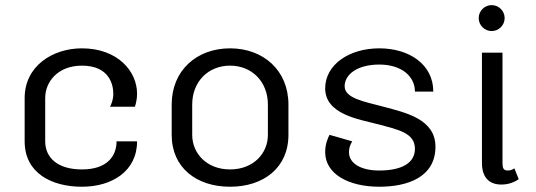

<svg xmlns="http://www.w3.org/2000/svg" viewBox="-20 -703 2065 740"><path d="M295.8 -516.7C182.5 -516.7 75 -448.3 75 -325V-158.3C75 -35 180 16.7 295.8 16.7C411.7 16.7 508.3 -43.3 508.3 -158.3H429.2C429.2 -100.8 392.5 -50 295.8 -50C199.2 -50 154.2 -97.5 154.2 -158.3V-325C154.2 -388.3 203.3 -450 295.8 -450C400.8 -450 416.7 -377.5 416.7 -341.7C416.7 -318.3 409.2 -301.7 404.2 -291.7H500C504.2 -305 508.3 -321.7 508.3 -341.7C508.3 -429.2 432.5 -516.7 295.8 -516.7Z M866.7 -516.7C738.3 -516.7 641.7 -431.7 641.7 -300V-183.3C641.7 -55.8 738.3 16.7 866.7 16.7C995 16.7 1091.7 -55.8 1091.7 -183.3V-300C1091.7 -431.7 995 -516.7 866.7 -516.7ZM866.7 -450C950.8 -450 1012.5 -388.3 1012.5 -300V-183.3C1012.5 -111.7 956.7 -50 866.7 -50C776.7 -50 720.8 -111.7 720.8 -183.3V-300C720.8 -388.3 782.5 -450 866.7 -450Z M1441.7 -516.7C1325 -516.7 1233.3 -453.3 1233.3 -362.5C1233.3 -262.5 1363.3 -243.3 1433.3 -225C1514.2 -203.3 1579.2 -191.7 1579.2 -129.2C1579.2 -73.3 1525.8 -45.8 1441.7 -45.8C1373.3 -45.8 1325 -71.7 1325 -116.7C1325 -131.7 1329.2 -144.2 1337.5 -158.3L1250 -183.3C1244.2 -171.7 1233.3 -149.2 1233.3 -116.7C1233.3 -32.5 1323.3 16.7 1441.7 16.7C1550.8 16.7 1658.3 -20 1658.3 -137.5C1658.3 -243.3 1545.8 -268.3 1458.3 -291.7C1382.5 -311.7 1308.3 -324.2 1308.3 -370.8C1308.3 -415 1355.8 -454.2 1441.7 -454.2C1527.5 -454.2 1579.2 -409.2 1579.2 -350H1650C1650 -454.2 1558.3 -516.7 1441.7 -516.7Z M1979.2 -12.5 1962.5 -54.2C1957.5 -50.8 1950 -45.8 1937.5 -45.8C1920.8 -45.8 1916.7 -54.2 1916.7 -75V-500H1837.5V-75C1837.5 -23.3 1861.7 8.3 1912.5 8.3C1946.7 8.3 1970 -5.8 1979.2 -12.5ZM1925 -633.3C1925 -660.8 1902.5 -683.3 1875 -683.3C1847.5 -683.3 1825 -660.8 1825 -633.3C1825 -605.8 1847.5 -583.3 1875 -583.3C1902.5 -583.3 1925 -605.8 1925 -633.3Z"/></svg>

Font: BoonHome
Style: Book
Weight: 400
Designer: Sungsit Sawaiwan
Foundry: Sungsit Sawaiwan
Version: Version 0.2